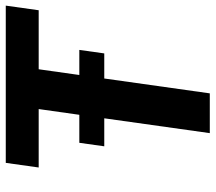

<svg xmlns="http://www.w3.org/2000/svg" viewBox="-61 -690 751 669"><g transform="rotate(-90 314.5 -355.5)"><path d="M613.3 -596.2H407.7L387.7 -454.6H475.1L462.9 -367.7H375.5L323.7 0H185.1L236.8 -367.7H139.2L151.4 -454.6H249L269 -596.2H65.4L81.5 -710.9H629.4Z"/></g></svg>

Font: Robert Sans ExtraBold
Style: Italic
Weight: 800
Italic angle: -8°
Designer: Christian Robertson (extended by Adam Twardoch)
Foundry: Google
Version: Version 12.135;April 2, 2019;FontCreator 11.5.0.2425 64-bit;